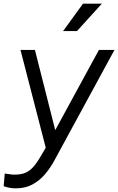

<svg xmlns="http://www.w3.org/2000/svg" viewBox="-63 -810 646 1050"><path d="M23 220Q6 220 -11 217Q-28 214 -43 208L-37 139Q-27 140 -12.5 142.5Q2 145 17 145Q51 145 74.5 135.5Q98 126 118 104Q138 82 160 44L206 -34L196 32L49 -537H128L247 -67H222L478 -537H563L233 70Q212 109 182.5 143.5Q153 178 114 199Q75 220 23 220ZM282 -640 391 -790H494L358 -640Z"/></svg>

Font: Plus Jakarta Sans
Style: Italic
Weight: 400
Italic angle: -8°
Designer: Gumpita Rahayu
Foundry: Tokotype
Version: Version 2.006